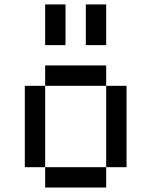

<svg xmlns="http://www.w3.org/2000/svg" viewBox="-20 -838 676 858"><path d="M181.8 -545.5V-454.5H454.5V-545.5ZM454.5 -454.5V-90.9H545.5V-454.5ZM90.9 -454.5V-90.9H181.8V-454.5ZM181.8 -90.9V0H454.5V-90.9ZM181.8 -818.2V-636.4H272.7V-818.2ZM363.6 -818.2V-636.4H454.5V-818.2Z"/></svg>

Font: Departure Mono
Style: Regular
Weight: 400
Monospace: yes
Designer: Helena Zhang
Version: Version 1.500;Glyphs 3.3.1 (3343)